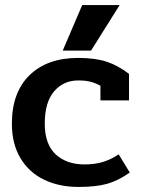

<svg xmlns="http://www.w3.org/2000/svg" viewBox="-20 -724 560 759"><path d="M305 -704H453L340 -524H228ZM27 -235Q27 -359 97 -427Q167 -495 289 -495Q357 -495 402 -480Q447 -465 490 -432V-327H377V-385Q357 -396 337.5 -401Q318 -406 289 -406Q231 -406 194 -363Q157 -320 157 -235Q157 -154 200 -114Q243 -74 314 -74Q355 -74 387.5 -84Q420 -94 449 -114L493 -42Q448 -10 404 2.5Q360 15 290 15Q214 15 154.5 -13.5Q95 -42 61 -98.5Q27 -155 27 -235Z"/></svg>

Font: Pridi Medium
Style: Regular
Weight: 500
Designer: Katatrad Team
Foundry: CadsonDemak
Version: Version 1.001